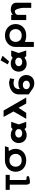

<svg xmlns="http://www.w3.org/2000/svg" viewBox="2662 -3578 1190 6555"><g transform="rotate(-90 3257.5 -300.0)"><path d="M53.7 -562.9H230.1V-1.9L234 -1.8C225.2 9.2 240.2 87 263 108C302.8 144.6 404.5 119 464.8 108C494.8 102 520.2 93.7 522.8 63C529.8 -21 418.1 28.7 404.5 0C400.2 -9.2 395.3 -16 389.9 -20.9V-562.9H566.3V-703.1H53.7ZM269.4 -1.1C261 -0.1 252.3 -0.1 243.5 -1.6Z M844.5 -363.9C844.5 -468.4 914.3 -572.8 1063.1 -573V-573L1063.5 -573H1063.6C1213.8 -573 1281.6 -468.5 1281.6 -363.9C1281.6 -259.4 1217.9 -154.8 1063.6 -154.8C905.2 -154.8 844.5 -259.4 844.5 -363.9ZM1063.1 -727V-726.9C832.4 -726.6 672 -568.6 672 -363.9C672 -159.1 818.2 -0.1 1063.6 -0.1C1302.9 -0.1 1454.2 -159.1 1454.2 -363.9C1454.2 -452.3 1424.8 -531.9 1375.7 -594L1507 -604L1543 -727Z M1651.4 -256C1651.4 -106 1756.4 15 1920.5 15C2005.2 15 2077.8 -16 2123.7 -58H2126.2L2189.1 0H2375.6L2288.6 -258L2375.6 -513H2186.7L2123.7 -464C2072.9 -505 2003.9 -528 1920.5 -528C1756.4 -528 1651.4 -406 1651.4 -256ZM1839.4 -256C1839.4 -327 1903.5 -377 1984.6 -377C2064.4 -377 2128.6 -327 2128.6 -256C2128.6 -186 2068.1 -136 1984.6 -136C1897.5 -136 1839.4 -186 1839.4 -256Z M3002.8 0 2855.2 -263 2682.2 0H2478.2L2729.4 -433L2544.2 -773H2762L3206.8 0Z M3861.9 -553C3757.7 -574.7 3732.1 -584.7 3727.9 -588.3C3724.1 -586.8 3712.3 -584.4 3680.9 -582.3C3472.2 -567.8 3313.1 -438.9 3313.1 -267V84L3499.4 214C3550.2 253 3616.8 275 3699.1 275C3869.9 275 3974.9 153 3974.9 3C3974.9 -147 3869.9 -268 3699.1 -268C3614.4 -268 3541.8 -258 3495.8 -216V-254C3495.8 -345 3557.9 -415.1 3643.8 -427.4C3735.6 -440.4 3697 -436.4 3834.9 -411.3ZM3780.1 3C3780.1 74 3716 124 3634.9 124C3555.1 124 3491.4 74 3491.4 3C3491.4 -67 3551.4 -117 3634.9 -117C3722 -117 3780.1 -67 3780.1 3ZM3727.9 -588.3C3725 -590.8 3732.7 -590.2 3727.9 -588.3Z M4338.2 -631 4438.3 -584 4631.8 -807.9 4474.1 -875.1ZM4277.4 -256C4277.4 -327 4341.5 -377 4422.6 -377C4502.4 -377 4566.6 -327 4566.6 -256C4566.6 -186 4506.1 -136 4422.6 -136C4335.5 -136 4277.4 -186 4277.4 -256ZM4089.4 -256C4089.4 -106 4194.4 15 4358.4 15C4443.2 15 4515.8 -16 4561.7 -58H4564.2L4627.1 0H4813.6L4726.6 -258L4813.6 -513H4624.7L4561.7 -464C4510.9 -505 4441.9 -528 4358.4 -528C4194.4 -528 4089.4 -406 4089.4 -256Z M5105 -363.9C5105 -468.5 5175 -573 5324.1 -573C5474.2 -573 5542.1 -468.5 5542.1 -363.9C5542.1 -259.4 5478.4 -154.8 5324.1 -154.8C5165.7 -154.8 5105 -259.4 5105 -363.9ZM4932.3 -363.9C4932.3 -359.8 4932.4 -355.7 4932.5 -351.7V260H5103.5V-48.1C5166.4 -17.5 5241.2 -0.1 5324.1 -0.1C5563.4 -0.1 5714.7 -159.1 5714.7 -363.9C5714.7 -568.8 5556.6 -726.9 5324.1 -726.9C5093 -726.9 4932.3 -568.8 4932.3 -363.9Z M5850.8 0H6027.8V-290C6027.8 -341 6090.7 -390 6154.9 -390C6223.8 -390 6266.2 -170 6266.2 -119V171H6443.2V-338C6443.2 -481 6312.2 -528 6208.1 -528C6140.3 -528 6078.6 -499 6030.2 -459H6027.8V-513H5850.8Z"/></g></svg>

Font: Hussar
Style: BdSuprExt
Weight: 700
Foundry: Cannot Into Space Fonts
Version: Version 2.00